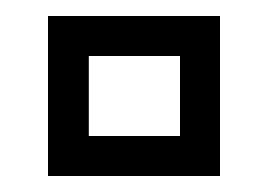

<svg xmlns="http://www.w3.org/2000/svg" viewBox="-20 -746 335 240"><path d="M40 -726H255V-526H40ZM205 -576V-676H91V-576Z"/></svg>

Font: Chokokutai
Style: Regular
Weight: 400
Designer: 108号,108go
Foundry: Font Zone 108
Version: Version 1.000; ttfautohint (v1.8.3)